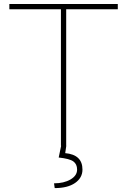

<svg xmlns="http://www.w3.org/2000/svg" viewBox="-20 -731 638 963"><path d="M570.8 -684.6H312V0H285.6V-684.6H26.9V-710.9H570.8ZM312.5 0 307.1 37.1Q393.6 44.9 393.6 119.6Q393.6 161.1 356.4 186.8Q319.3 212.4 254.4 212.4L251 188.5Q300.3 188.5 333.5 169.2Q366.7 149.9 366.7 119.6Q366.7 92.3 347.9 78.6Q329.1 64.9 274.4 59.1L286.6 0Z"/></svg>

Font: Roboto Thin
Style: Regular
Weight: 250
Designer: Google
Version: Version 2.134; 2016